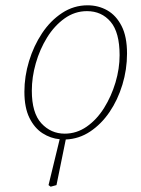

<svg xmlns="http://www.w3.org/2000/svg" viewBox="-20 -513 531 724"><path d="M224 -9Q269 -9 307 -35.5Q345 -62 372.5 -106Q400 -150 415.5 -202Q431 -254 431 -305Q431 -391 397 -431Q363 -471 308 -471Q262 -471 223.5 -443.5Q185 -416 157.5 -371.5Q130 -327 115 -274.5Q100 -222 100 -171Q100 -87 136 -48Q172 -9 224 -9ZM171 191 163 185 205 12Q171 9 140.5 -10.5Q110 -30 91 -68.5Q72 -107 72 -167Q72 -225 89.5 -282.5Q107 -340 138.5 -387.5Q170 -435 214 -464Q258 -493 310 -493Q351 -493 384.5 -474Q418 -455 438.5 -415Q459 -375 459 -311Q459 -251 441.5 -193.5Q424 -136 393 -90.5Q362 -45 320 -17Q278 11 228 13L193 185Z"/></svg>

Font: Source Serif 4 SmText ExtraLight
Style: Italic
Weight: 200
Italic angle: -12°
Designer: Frank Grießhammer
Foundry: Adobe
Version: Version 4.005;hotconv 1.1.0;makeotfexe 2.6.0